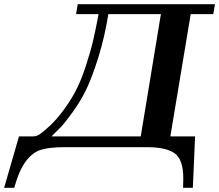

<svg xmlns="http://www.w3.org/2000/svg" viewBox="-54 -706 1051 921"><path d="M-34.2 194.8 37.1 -51.8H106Q123 -51.8 139.2 -64Q193.4 -104 236.1 -158.4Q278.8 -212.9 306.4 -264.9Q334 -316.9 356.9 -387Q379.9 -457 392.3 -510Q404.8 -563 418.9 -638.2H311L318.8 -686H977.1L969.2 -638.2H860.8L763.2 -51.8H881.8L871.1 194.8H824.2Q824.2 188 824.7 173.1Q825.2 158.2 825.2 149.9Q825.2 60.1 784.7 30Q744.1 0 650.9 0H257.8Q182.6 0 142.3 12.5Q102.1 24.9 70.1 67.4Q38.1 109.9 14.2 194.8ZM192.9 -51.8H621.1L717.8 -638.2H465.8Q447.8 -527.3 418 -431.6Q388.2 -335.9 360.6 -278.6Q333 -221.2 294.9 -168.7Q256.8 -116.2 238.3 -96.9Q219.7 -77.6 192.9 -51.8Z"/></svg>

Font: CMU Serif Extra
Style: BoldSlanted
Weight: 700
Italic angle: -9.46001°
Version: Version 0.7.0